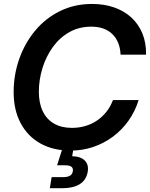

<svg xmlns="http://www.w3.org/2000/svg" viewBox="-20 -759 769 982"><path d="M340.8 11.2Q252.4 11.2 187 -25.1Q121.6 -61.5 85.7 -128.9Q49.8 -196.3 49.8 -288.1Q49.8 -376.5 78.4 -457.5Q106.9 -538.6 159.7 -602.1Q212.4 -665.5 286.4 -702.1Q360.4 -738.8 451.2 -738.8Q513.2 -738.8 564.2 -720.9Q615.2 -703.1 651.9 -669.4Q688.5 -635.7 708.3 -587.9Q728 -540 727.1 -479.5H596.7Q595.2 -513.7 584.2 -540.3Q573.2 -566.9 553.7 -585.4Q534.2 -604 507.6 -613.3Q481 -622.6 447.3 -622.6Q383.3 -622.6 333.5 -594Q283.7 -565.4 249.3 -517.1Q214.8 -468.8 196.8 -409.4Q178.7 -350.1 178.7 -289.6Q178.7 -231.9 198.5 -190.4Q218.3 -148.9 256.1 -127Q293.9 -105 347.7 -105Q383.3 -105 415.5 -114.3Q447.8 -123.5 475.1 -141.8Q502.4 -160.2 523.7 -186.5Q544.9 -212.9 557.6 -247.1H689Q670.9 -189 637.2 -141.6Q603.5 -94.2 557.6 -60.1Q511.7 -25.9 456.8 -7.3Q401.9 11.2 340.8 11.2ZM234.9 203.6 244.1 147H302.2Q325.7 147 337.9 139.6Q350.1 132.3 352.5 116.7Q355 101.6 345.5 94Q335.9 86.4 312.5 86.4H272L306.6 -22.5H359.9L356 -0.5L349.1 40Q393.1 41 413.8 62.3Q434.6 83.5 428.7 119.1Q421.4 162.1 387.9 182.9Q354.5 203.6 299.3 203.6Z"/></svg>

Font: Inter 28pt SemiBold
Style: Italic
Weight: 600
Italic angle: -9.3988°
Designer: Rasmus Andersson
Foundry: rsms
Version: Version 4.001;git-66647c0bb